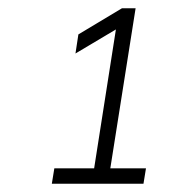

<svg xmlns="http://www.w3.org/2000/svg" viewBox="-20 -725 420 463"><path d="M105 -282 111 -319H207L262 -670L283 -668L162 -596L169 -642L274 -705H307L246 -319H332L326 -282Z"/></svg>

Font: Mulish ExtraLight ExtraLight
Style: Italic
Weight: 250
Italic angle: -9°
Version: Version 3.603